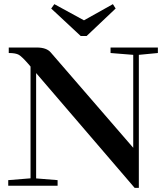

<svg xmlns="http://www.w3.org/2000/svg" viewBox="-20 -891 794 921"><path d="M367.2 -718.3 225.6 -850.1 240.7 -871.1 382.8 -793.5 521.5 -871.1 534.7 -850.1 395.5 -718.3ZM19.5 0V-26.9L126.5 -35.6V-571.8L115.7 -584.5Q85 -619.6 70.1 -628.2Q55.2 -636.7 22 -636.7V-663.1H156.2Q203.6 -663.1 223.6 -639.2L619.1 -182.1V-627.9L510.3 -636.7V-663.1H737.3V-636.7L646 -627.9V10.3H626L153.3 -540.5V-35.2L256.3 -26.9V0Z"/></svg>

Font: Elstob 18pt SemiBold
Style: Regular
Weight: 600
Designer: Peter S. Baker
Version: Version 1.015